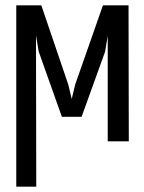

<svg xmlns="http://www.w3.org/2000/svg" viewBox="-20 -546 540 720"><path d="M374 -352 286 -108H212L125 -353L115 -413V-374L116 154H41V-526H135L236 -229L249 -175L262 -229L366 -526H462L463 -16H384V-373V-412Z"/></svg>

Font: D2Coding ligature
Style: Regular
Weight: 400
Monospace: yes
Designer: Yong-Rak Park; Jeong-Hwan Yoon; Sang-Min Lee;
Foundry: NHN Corporation
Version: Version 1.3.2; Build 20180524